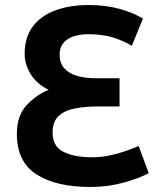

<svg xmlns="http://www.w3.org/2000/svg" viewBox="-20 -728 641 763"><path d="M338 15Q203 15 125 -35Q47 -85 47 -196Q47 -267 84.5 -308.5Q122 -350 173 -371Q125 -395 101.5 -434Q78 -473 78 -514Q78 -580 110.5 -623Q143 -666 200.5 -687Q258 -708 331 -708Q401 -708 456 -692.5Q511 -677 548 -654L504 -546Q469 -567 427.5 -579.5Q386 -592 332 -592Q277 -592 247 -571Q217 -550 217 -512Q217 -476 237 -455Q257 -434 289.5 -425.5Q322 -417 360 -417H455V-305H371Q319 -305 277.5 -297Q236 -289 212.5 -266.5Q189 -244 189 -201Q189 -146 232.5 -124.5Q276 -103 346 -103Q384 -103 419.5 -111Q455 -119 484.5 -129.5Q514 -140 531 -148L571 -40Q535 -20 472 -2.5Q409 15 338 15Z"/></svg>

Font: Ubuntu Sans
Style: Bold
Weight: 700
Designer: Dalton Maag Ltd
Foundry: Dalton Maag Ltd
Version: Version 1.006; ttfautohint (v1.8.4.7-5d5b)